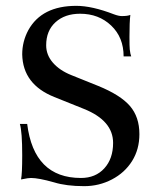

<svg xmlns="http://www.w3.org/2000/svg" viewBox="-20 -627 534 657"><path d="M268 10Q207 10 165 -3Q112 -18 86 -18Q81 -18 74 -17Q67 -16 60.5 -14.5Q54 -13 52 -13Q56 -32 56 -96Q56 -176 48 -203H73Q96 -18 257 -18Q307 -18 337 -51Q367 -84 367 -138Q367 -214 268 -254L166 -295Q58 -338 56 -441Q56 -485 77 -524Q123 -607 241 -607Q295 -607 370 -578Q386 -572 397 -572Q417 -572 426 -576Q423 -552 423 -501Q423 -467 424 -458Q426 -441 429 -434H403Q403 -499 360.5 -539.5Q318 -580 254 -580Q202 -580 170 -551Q138 -522 138 -472Q138 -439 161 -412.5Q184 -386 224 -370L316 -333Q392 -302 424.5 -264.5Q457 -227 457 -168Q457 -116 432 -76Q407 -36 363 -13Q319 10 268 10Z"/></svg>

Font: UnnaRegular
Style: Regular
Weight: 400
Designer: Jorge de Buen Unna
Foundry: Omnibus-Type
Version: Version 2.008;hotconv 1.0.109;makeotfexe 2.5.65596